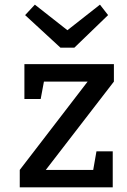

<svg xmlns="http://www.w3.org/2000/svg" viewBox="-20 -806 545 826"><path d="M470 -530V-455L177 -75H381L395 -155H465V0H65V-75L357 -455H169L155 -380H85V-530ZM270 -676 410 -786 445 -741 300 -601H240L88 -741L130 -786Z"/></svg>

Font: Bitter
Style: Regular
Weight: 400
Designer: Sol Matas
Foundry: Sol Matas
Version: Version 1.001